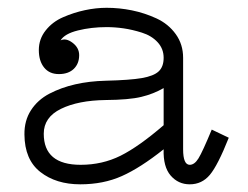

<svg xmlns="http://www.w3.org/2000/svg" viewBox="-20 -462 640 495"><path d="M569.8 -106.9Q541.5 -35.6 521 -11.2Q500.5 13.2 469.2 13.2Q439.5 13.2 419.9 -9.5Q400.4 -32.2 401.9 -77.1Q341.8 -29.3 294.2 -8.1Q246.6 13.2 187 13.2Q124.5 13.2 84 -18.6Q43.5 -50.3 43 -115.2Q42.5 -150.9 59.8 -177.7Q77.1 -204.6 107.4 -220.5Q137.7 -236.3 174.1 -244.6Q210.4 -252.9 252.9 -253.9Q314.9 -255.4 345.7 -260.7Q376.5 -266.1 389.2 -278.1Q401.9 -290 401.9 -313Q401.9 -336.4 386.2 -353.3Q370.6 -370.1 345.7 -377.9Q320.8 -385.7 298.6 -388.9Q276.4 -392.1 254.9 -392.1Q215.3 -392.1 180.9 -383.5Q146.5 -375 136.2 -357.9Q149.9 -364.7 167 -351.8Q184.1 -338.9 184.1 -319.8Q184.1 -297.9 170.2 -284.4Q156.2 -271 131.8 -271Q107.4 -271 93.8 -287.8Q80.1 -304.7 80.1 -333Q80.1 -361.3 97.7 -383.5Q115.2 -405.8 142.8 -417.7Q170.4 -429.7 199 -435.8Q227.5 -441.9 254.9 -441.9Q287.6 -441.9 320.1 -435.3Q352.5 -428.7 383.3 -414.6Q414.1 -400.4 433.1 -374Q452.1 -347.7 452.1 -313V-77.1Q452.1 -37.1 469.2 -37.1Q481.4 -37.1 491.7 -53.7Q502 -70.3 525.9 -127.9ZM401.9 -234.9Q375.5 -219.7 344.2 -212.2Q313 -204.6 252 -204.1Q181.6 -203.1 137.2 -181.4Q92.8 -159.7 92.8 -117.2Q92.8 -37.1 188 -37.1Q243.7 -37.1 290.8 -60.5Q337.9 -84 401.9 -139.2Z"/></svg>

Font: Compagnon Roman
Style: Regular
Weight: 400
Designer: Juliette Duhe, Lea Pradine
Foundry: Velvetyne Type Foundry
Version: Version 1.000;PS 001.000;hotconv 1.0.88;makeotf.lib2.5.64775